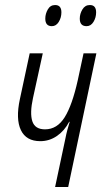

<svg xmlns="http://www.w3.org/2000/svg" viewBox="-20 -743 406 763"><path d="M199 0 240 -193Q243 -209 247.5 -226Q252 -243 257 -259H255Q236 -223 206 -202.5Q176 -182 140 -182Q84 -182 63 -226Q42 -270 59 -349L98 -531H150L111 -353Q98 -293 108.5 -261Q119 -229 159 -229Q207 -229 237 -277Q267 -325 289 -424L312 -531H363L251 0ZM324 -639Q297 -639 297 -669Q297 -688 307.5 -705.5Q318 -723 337 -723Q362 -723 362 -694Q362 -673 351.5 -656Q341 -639 324 -639ZM186 -639Q160 -639 160 -669Q160 -688 170 -705.5Q180 -723 199 -723Q224 -723 224 -694Q224 -673 213.5 -656Q203 -639 186 -639Z"/></svg>

Font: Noto Sans ExtraCondensed Light
Style: Italic
Weight: 300
Width: 2
Italic angle: -12°
Designer: Monotype Design Team
Foundry: Monotype Imaging Inc.
Version: Version 2.013; ttfautohint (v1.8.4.7-5d5b)